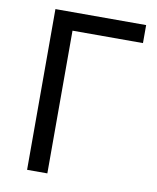

<svg xmlns="http://www.w3.org/2000/svg" viewBox="-81 -777 686 840"><g transform="rotate(10 262.0 -357.0)"><path d="M500 -714V-634H187V0H97V-714Z"/></g></svg>

Font: Noto IKEA Simplified Chinese
Style: Regular
Weight: 400
Designer: Monotype Design Team
Foundry: Monotype Imaging Inc.
Version: Version 1.100